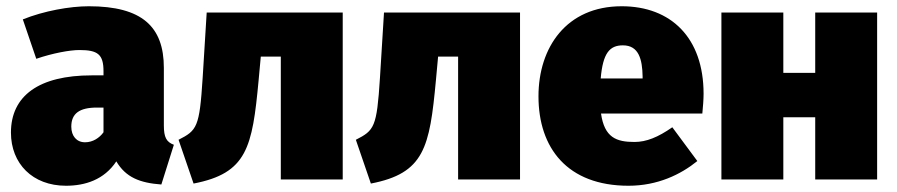

<svg xmlns="http://www.w3.org/2000/svg" viewBox="-20 -574 2867 614"><path d="M504 -173V-357C504 -489 434 -554 264 -554C203 -554 120 -539 53 -512L96 -386C149 -404 203 -414 234 -414C293 -414 311 -400 311 -346V-333H273C105 -333 15 -268 15 -150C15 -51 84 20 191 20C252 20 313 1 352 -58C382 -7 427 11 496 16L536 -111C512 -120 504 -135 504 -173ZM252 -119C225 -119 208 -139 208 -169C208 -211 234 -230 290 -230H311V-151C298 -133 277 -119 252 -119Z M641 -534 628 -324C618 -167 610 -157 551 -127L599 13C770 -20 787 -102 807 -317L814 -393H878V0H1076V-534Z M1208 -534 1195 -324C1185 -167 1177 -157 1118 -127L1166 13C1337 -20 1354 -102 1374 -317L1381 -393H1445V0H1643V-534Z M2230 -274C2230 -453 2126 -554 1968 -554C1791 -554 1702 -422 1702 -266C1702 -101 1794 20 1990 20C2083 20 2157 -16 2210 -59L2130 -167C2084 -135 2047 -120 2009 -120C1951 -120 1913 -134 1902 -211H2226C2228 -230 2230 -257 2230 -274ZM2035 -323H1901C1908 -405 1930 -429 1972 -429C2023 -429 2034 -384 2035 -330Z M2587 0H2785V-534H2587V-341H2485V-534H2287V0H2485V-199H2587Z"/></svg>

Font: Fira Sans Heavy
Style: Regular
Weight: 900
Designer: bBox Type GmbH & Carrois Corporate GbR & Edenspiekermann AG
Foundry: bBox Type GmbH & Carrois Corporate GbR & Edenspiekermann AG
Version: Version 4.300;PS 004.300;hotconv 1.0.88;makeotf.lib2.5.64775